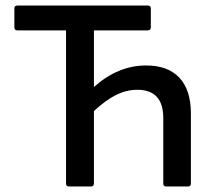

<svg xmlns="http://www.w3.org/2000/svg" viewBox="-20 -675 781 695"><path d="M230 0Q219 0 219 -11V-565H43Q32 -565 32 -576V-644Q32 -655 43 -655H515Q526 -655 526 -644V-576Q526 -565 515 -565H320V-360Q362 -398 409.5 -418Q457 -438 509 -438Q588 -438 629.5 -393.5Q671 -349 671 -264V-11Q671 0 661 0H581Q571 0 571 -11V-248Q571 -350 477 -350Q438 -350 400.5 -331.5Q363 -313 320 -273V-11Q320 0 309 0Z"/></svg>

Font: Sofia Sans SemiBold
Style: Regular
Weight: 600
Designer: Botio Nikoltchev, Ani Petrova
Foundry: lettersoup
Version: Version 4.101; ttfautohint (v1.8.4.7-5d5b)